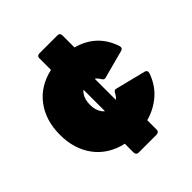

<svg xmlns="http://www.w3.org/2000/svg" viewBox="-199 -869 1004 1004"><g transform="rotate(-45 303.0 -367.0)"><path d="M385 0H251Q235 0 233 -18V-84Q135 -106 80.5 -178.5Q26 -251 26 -357Q26 -463 80.5 -535.5Q135 -608 233 -630V-716Q233 -733 251 -734H385Q402 -734 403 -716V-626Q533 -591 575 -464L576 -456Q576 -445 563 -441Q405 -398 402 -398Q391 -398 385 -410Q363 -448 320 -448Q285 -448 266.5 -422.5Q248 -397 248 -357Q248 -317 266.5 -291.5Q285 -266 320 -266Q364 -266 384 -307Q390 -320 401 -320L573 -277Q586 -273 586 -262L585 -254Q562 -188 514 -146.5Q466 -105 403 -88V-18Q403 -2 385 0ZM362 -214H280V-554H362Z"/></g></svg>

Font: YamahaIndonesia935. App Black
Style: Regular
Weight: 900
Designer: Dalton Maag Ltd
Foundry: Dalton Maag Ltd
Version: Version 1.002; January 01, 2024; Regular/Italic